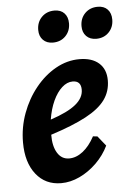

<svg xmlns="http://www.w3.org/2000/svg" viewBox="-51 -713 523 763"><g transform="rotate(-5 210.5 -331.0)"><path d="M382.3 -379.2Q382.3 -335.4 357.9 -301.7Q333.4 -268 280.3 -239.7Q227.2 -211.3 139.4 -183.2Q139 -137.3 155.8 -110.2Q172.6 -83.1 202.6 -83.1Q230.8 -83.1 257.2 -103.7Q283.6 -124.3 304.1 -162.4L321.7 -160.5L353.3 -121.2Q335.2 -83.5 304.2 -53Q273.1 -22.6 236.4 -5.3Q199.7 12 162.6 12Q99.6 12 62.3 -35.2Q25 -82.4 25 -162Q25 -222.7 45.6 -278.4Q66.2 -334.2 101.7 -378Q137.1 -421.8 182.3 -447.2Q227.6 -472.6 276.8 -472.6Q326.5 -472.6 354.4 -448.1Q382.3 -423.5 382.3 -379.2ZM242.5 -386.6Q220.1 -386.6 199.8 -368.3Q179.5 -350 164.5 -317.7Q149.6 -285.4 142.9 -243.3Q211.9 -266.2 243.8 -292.4Q275.8 -318.5 275.8 -351Q275.8 -386.6 242.5 -386.6ZM351.4 -547.4Q326.3 -547.4 311.6 -562.4Q296.9 -577.4 296.9 -602.3Q296.9 -633.5 316.7 -653.6Q336.6 -673.7 367.5 -673.7Q392.7 -673.7 406.8 -658.7Q421 -643.7 421 -618.3Q421 -587.5 401.3 -567.4Q381.7 -547.4 351.4 -547.4ZM178.3 -547.4Q153.6 -547.4 138.9 -562.4Q124.2 -577.4 124.2 -602.3Q124.2 -633.5 144.1 -653.6Q164 -673.7 194.9 -673.7Q220.1 -673.7 234.2 -658.7Q248.4 -643.7 248.4 -618.3Q248.4 -587.5 228.7 -567.4Q209.1 -547.4 178.3 -547.4Z"/></g></svg>

Font: Alegreya
Style: Italic
Weight: 400
Italic angle: -7°
Designer: Juan Pablo del Peral
Foundry: Huerta Tipografica
Version: Version 2.009